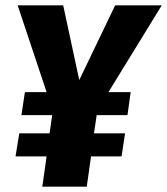

<svg xmlns="http://www.w3.org/2000/svg" viewBox="-20 -697 624 717"><path d="M385 -353H468L456 -267H341L331 -199H447L434 -113H320L304 0H138L154 -113H38L52 -199H165L175 -267H60L73 -353H154L46 -677H216L276 -398L410 -677H584Z"/></svg>

Font: Fira Sans Condensed ExtraBold
Style: Italic
Weight: 800
Width: 3
Italic angle: -8°
Designer: bBox Type GmbH & Carrois Corporate GbR & Edenspiekermann AG
Foundry: bBox Type GmbH & Carrois Corporate GbR & Edenspiekermann AG
Version: Version 4.301